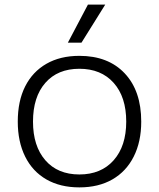

<svg xmlns="http://www.w3.org/2000/svg" viewBox="-20 -800 690 832"><path d="M324 12Q241 12 181 -22.5Q121 -57 89 -121.5Q57 -186 57 -273Q57 -362 89 -425.5Q121 -489 181 -523.5Q241 -558 324 -558Q449 -558 520.5 -482Q592 -406 592 -273Q592 -186 559.5 -121.5Q527 -57 467 -22.5Q407 12 324 12ZM324 -44Q418 -44 472.5 -105.5Q527 -167 527 -273Q527 -380 472.5 -441Q418 -502 324 -502Q230 -502 176.5 -441Q123 -380 123 -273Q123 -167 176.5 -105.5Q230 -44 324 -44ZM274 -615 361 -780H436L333 -615Z"/></svg>

Font: Azeret Mono ExtraLight
Style: Regular
Weight: 250
Designer: Martin Vácha
Foundry: Displaay
Version: Version 1.002